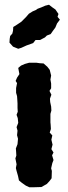

<svg xmlns="http://www.w3.org/2000/svg" viewBox="-20 -776 287 811"><path d="M56 -33 50 -54 47 -66 50 -82 45 -107 49 -119 48 -136 47 -149 54 -167 56 -190 52 -205 54 -224 50 -239 57 -257 55 -277 50 -291 55 -304 54 -320V-339L53 -356L52 -370L48 -384V-404L52 -425L46 -434L52 -448L62 -463L57 -489L69 -499L85 -506L103 -511H134L148 -509L164 -508L180 -494L190 -481L196 -457L193 -440L196 -423V-403L189 -392L197 -376L191 -359L192 -345L196 -326L197 -309L193 -295V-280V-259L194 -249L195 -231L190 -216L201 -204L197 -186L202 -165L197 -146L206 -132L200 -120L206 -100L201 -87L196 -65L199 -54L198 -23L189 -11L178 1L155 14L122 15H104L89 8L72 -4L60 -14ZM57 -570 35 -579 20 -596 21 -612 23 -624 32 -634 35 -646 36 -662 52 -672 70 -684 84 -698 90 -704 102 -718 118 -728 132 -734 139 -739 155 -745 171 -752 187 -756 201 -745 214 -736 227 -717 223 -705 233 -693 227 -685 221 -677 214 -660 203 -645 194 -632 178 -626 170 -618 149 -607H130L120 -594L92 -584L70 -574Z"/></svg>

Font: Winky Rough SemiBold
Style: Regular
Weight: 600
Designer: Simon Atzbach
Foundry: typofactur
Version: Version 1.206; ttfautohint (v1.8.4.7-5d5b)